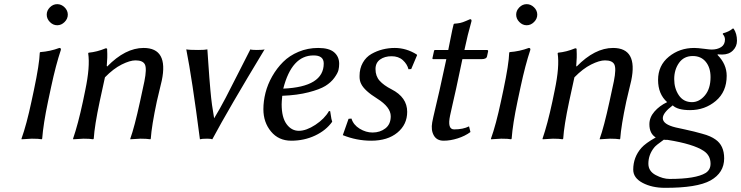

<svg xmlns="http://www.w3.org/2000/svg" viewBox="-20 -671 3586 929"><path d="M144 -234.9Q170.9 -362.3 172.4 -416L174.8 -418.9Q222.7 -422.4 267.1 -439Q276.4 -439 274.4 -429.2Q250.5 -357.9 227.5 -251L212.4 -180.2Q189.5 -71.3 184.1 0L181.6 2.9Q168 0 133.8 0Q133.8 0 84.5 2.9L84 0Q108.4 -67.9 132.3 -180.2ZM221.4 -564.5Q206.1 -580.1 206.1 -600.1Q206.1 -620.1 221.4 -635.5Q236.8 -650.9 256.8 -650.9Q276.9 -650.9 292.5 -635.5Q308.1 -620.1 308.1 -600.1Q308.1 -580.1 292.5 -564.5Q276.9 -548.8 256.8 -548.8Q236.8 -548.8 221.4 -564.5Z M738.8 -180.2Q713.9 -63 709.5 0L707.5 2.9Q689.5 0 659.7 0Q659.7 0 610.4 2.9V0Q630.4 -55.2 657.7 -180.2L678.7 -277.8Q690.9 -338.9 681.2 -358.9Q671.4 -378.9 635.7 -378.9Q608.9 -378.9 568.8 -358.9Q528.8 -338.9 487.8 -296.9L462.4 -180.2Q437.5 -63 433.6 0L430.7 2.9Q414.6 0 383.8 0L334.5 2.9L333.5 0Q357.4 -68.8 381.3 -180.2L392.6 -234.9Q416.5 -348.6 406.7 -413.1L408.7 -416Q449.7 -419.9 490.7 -437Q493.7 -437 494.6 -437Q495.6 -437 497.1 -436Q498.5 -435.1 498.5 -433.1Q498.5 -431.2 498.5 -426.8Q500.5 -394.5 496.6 -352.1L498.5 -349.1Q586.4 -439 674.8 -439Q795.9 -439 762.7 -280.8Q758.8 -264.6 750.7 -230.5Q742.7 -196.3 738.8 -180.2Z M947.3 2.9Q909.2 -292 881.3 -432.1Q895.5 -429.2 938.5 -429.2Q971.7 -429.2 983.4 -432.1Q984.4 -418.5 987.8 -367.9Q991.2 -317.4 992.9 -295.9Q994.6 -274.4 998 -234.9Q1001.5 -195.3 1005.9 -163.1Q1010.3 -130.9 1016.1 -98.6Q1042.5 -141.6 1072 -198Q1101.6 -254.4 1136.5 -324.2Q1171.4 -394 1191.4 -432.1Q1198.2 -429.2 1221.7 -429.2Q1251.5 -429.2 1260.3 -432.1Q1085.4 -143.1 1007.3 2.9Q1000.5 0 982.4 0Q957 0 947.3 2.9Z M1546.4 -363.8Q1546.4 -403.3 1496.6 -402.8Q1391.6 -402.8 1350.6 -242.2Q1546.4 -250.5 1546.4 -363.8ZM1345.7 -207.5Q1342.8 -177.7 1342.8 -166Q1342.8 -103 1366.5 -70.6Q1390.1 -38.1 1426 -38.1Q1461.9 -38.1 1506.1 -67.1Q1550.3 -96.2 1571.8 -133.8L1577.6 -132.8Q1578.6 -128.9 1580.1 -117.2Q1581.5 -105.5 1583.5 -96.2Q1585.4 -86.9 1587.4 -82Q1557.6 -40 1504.6 -15.1Q1451.7 9.8 1389.2 9.8Q1328.1 9.8 1291.3 -34.7Q1254.4 -79.1 1254.4 -142.6Q1254.4 -181.2 1264.6 -221.9Q1274.9 -262.7 1297.1 -301.8Q1319.3 -340.8 1349.9 -371.3Q1380.4 -401.9 1424.6 -420.4Q1468.8 -439 1519.5 -439Q1572.3 -439 1596.7 -418Q1621.1 -397 1621.1 -362.3Q1621.1 -346.7 1617.7 -332Q1614.3 -317.4 1597.9 -294.7Q1581.5 -272 1554.2 -255.1Q1526.9 -238.3 1472.9 -224.4Q1418.9 -210.4 1345.7 -207.5Z M1666.5 -96.2 1680.7 -97.2Q1689.9 -66.9 1720.2 -48.3Q1750.5 -29.8 1782.7 -29.8Q1818.8 -29.8 1844.7 -49.8Q1870.6 -69.8 1870.6 -108.4Q1870.6 -152.8 1805.2 -193.8Q1743.2 -232.4 1727.5 -265.1Q1719.2 -280.8 1719.7 -303.2Q1719.7 -339.8 1735.4 -367.4Q1751 -395 1777.1 -409.9Q1803.2 -424.8 1831.8 -431.9Q1860.4 -439 1890.1 -439Q1945.8 -439 1996.6 -407.2L1998 -403.8L1969.7 -336.9L1956.5 -335.9Q1950.2 -360.8 1929.2 -379.9Q1908.2 -398.9 1874.5 -398.9Q1841.3 -398.9 1819.1 -383.1Q1796.9 -367.2 1796.9 -336.9Q1796.9 -302.7 1816.7 -280.5Q1836.4 -258.3 1874.5 -238.8Q1950.2 -200.2 1950.2 -129.9Q1950.2 -68.4 1902.8 -29.3Q1855.5 9.8 1775.9 9.8Q1705.6 9.8 1638.7 -17.1Z M2148.9 -429.2Q2153.3 -449.7 2161.1 -490.2Q2168.9 -530.8 2174.8 -553.2L2177.2 -556.2Q2195.8 -557.6 2207 -560.1Q2218.3 -562.5 2233.9 -569.3Q2249.5 -576.2 2254.4 -578.1Q2263.2 -578.1 2261.2 -567.9Q2242.7 -503.4 2227.1 -429.2H2335Q2338.9 -429.2 2340.6 -427.5Q2342.3 -425.8 2341.8 -422.9L2336.4 -397.9Q2333.5 -384.8 2309.6 -384.8H2217.3L2187 -242.2Q2179.7 -208.5 2169.7 -165.8Q2159.7 -123 2157.7 -111.8Q2143.6 -44.9 2177.2 -44.9Q2220.7 -44.9 2249.5 -59.6L2256.3 -32.2Q2230 -12.7 2194.6 -1.5Q2159.2 9.8 2126.5 9.8Q2093.3 9.8 2078.9 -15.9Q2064.5 -41.5 2071.3 -79.1Q2074.2 -95.7 2087.2 -150.6Q2100.1 -205.6 2106 -231L2139.6 -384.8H2075.7Q2071.8 -384.8 2072.3 -389.2L2080.1 -424.8Q2081.1 -428.7 2084 -429.2Z M2415.5 -234.9Q2442.4 -362.3 2443.8 -416L2446.3 -418.9Q2494.1 -422.4 2538.6 -439Q2547.9 -439 2545.9 -429.2Q2522 -357.9 2499 -251L2483.9 -180.2Q2460.9 -71.3 2455.6 0L2453.1 2.9Q2439.5 0 2405.3 0Q2405.3 0 2356 2.9L2355.5 0Q2379.9 -67.9 2403.8 -180.2ZM2492.9 -564.5Q2477.5 -580.1 2477.5 -600.1Q2477.5 -620.1 2492.9 -635.5Q2508.3 -650.9 2528.3 -650.9Q2548.3 -650.9 2564 -635.5Q2579.6 -620.1 2579.6 -600.1Q2579.6 -580.1 2564 -564.5Q2548.3 -548.8 2528.3 -548.8Q2508.3 -548.8 2492.9 -564.5Z M3010.3 -180.2Q2985.4 -63 2981 0L2979 2.9Q2960.9 0 2931.2 0Q2931.2 0 2881.8 2.9V0Q2901.9 -55.2 2929.2 -180.2L2950.2 -277.8Q2962.4 -338.9 2952.6 -358.9Q2942.9 -378.9 2907.2 -378.9Q2880.4 -378.9 2840.3 -358.9Q2800.3 -338.9 2759.3 -296.9L2733.9 -180.2Q2709 -63 2705.1 0L2702.1 2.9Q2686 0 2655.3 0L2606 2.9L2605 0Q2628.9 -68.8 2652.8 -180.2L2664.1 -234.9Q2688 -348.6 2678.2 -413.1L2680.2 -416Q2721.2 -419.9 2762.2 -437Q2765.1 -437 2766.1 -437Q2767.1 -437 2768.6 -436Q2770 -435.1 2770 -433.1Q2770 -431.2 2770 -426.8Q2772 -394.5 2768.1 -352.1L2770 -349.1Q2857.9 -439 2946.3 -439Q3067.4 -439 3034.2 -280.8Q3030.3 -264.6 3022.2 -230.5Q3014.2 -196.3 3010.3 -180.2Z M3191.9 4.9Q3152.8 32.7 3146 42Q3117.2 77.1 3117.2 121.1Q3117.2 157.2 3152.6 176Q3188 194.8 3219.7 194.8Q3346.7 194.8 3394 166Q3418 150.9 3418 121.1Q3418 81.1 3384.8 59.1Q3335 25.9 3210.9 5.9Q3208 5.9 3201.4 5.9Q3194.8 5.9 3191.9 4.9ZM3318.8 -138.2Q3258.8 -138.2 3234.9 -161.1Q3187 -125 3187 -99.1Q3187 -69.3 3250 -54.2Q3257.8 -52.2 3291.5 -45.2Q3325.2 -38.1 3338.6 -34.4Q3352.1 -30.8 3376 -24.4Q3399.9 -18.1 3415.5 -11Q3431.2 -3.9 3441.9 3.9Q3483.9 32.7 3483.9 95.2Q3483.9 165 3418 202.1Q3353 238.3 3196.8 237.8Q3134.8 237.8 3089.4 213.9Q3043.9 189.9 3043.9 149.9Q3043.9 89.8 3083 44.9Q3103 22 3152.8 -5.9Q3122.1 -24.9 3122.1 -69.8Q3122.1 -103 3146.5 -131.1Q3170.9 -159.2 3208 -176.8Q3164.1 -215.8 3164.1 -284.2Q3164.1 -354 3216.1 -396.5Q3268.1 -439 3338.9 -439Q3355 -439 3385 -435.1Q3415 -431.2 3422.9 -431.2Q3450.7 -431.2 3469.2 -443.1Q3487.8 -455.1 3487.8 -480Q3487.8 -494.1 3477.1 -505.9L3478 -509.8Q3507.8 -517.6 3525.9 -533.2L3529.8 -532.2Q3545.9 -508.3 3545.9 -474.1Q3545.9 -446.3 3526.4 -426.8Q3506.8 -407.2 3475.1 -407.2Q3459 -407.2 3454.1 -408.2L3451.2 -405.8Q3496.1 -360.8 3496.1 -304.2Q3496.1 -227.1 3443.4 -182.6Q3390.6 -138.2 3318.8 -138.2ZM3418 -297.9Q3418 -343.8 3395 -371.8Q3372.1 -399.9 3332 -399.9Q3289.1 -399.9 3265.6 -366.9Q3242.2 -334 3242.2 -288.1Q3242.2 -243.2 3264.6 -210Q3287.1 -176.8 3328.1 -176.8Q3363.3 -176.8 3390.6 -209.2Q3418 -241.7 3418 -297.9Z"/></svg>

Font: Linux Biolinum O
Style: Italic
Weight: 400
Italic angle: -12°
Designer: Philipp H. Poll
Foundry: Philipp H. Poll
Version: Version 1.1.3